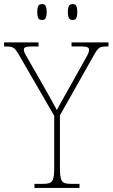

<svg xmlns="http://www.w3.org/2000/svg" viewBox="-30 -922 552 942"><path d="M326 -824C342 -824 349 -832 349 -863C349 -894 342 -902 326 -902C312 -902 303 -894 303 -863C303 -832 312 -824 326 -824ZM176 -824C191 -824 199 -832 199 -863C199 -894 191 -902 176 -902C160 -902 153 -894 153 -863C153 -832 160 -824 176 -824ZM139 0H360V-20H320C270 -20 264 -31 264 -108V-356L431 -652C453 -691 460 -694 497 -694H502V-714H321V-694H368C403 -694 407 -687 407 -677C407 -666 401 -654 387 -630L300 -474C276 -432 259 -402 249 -382C228 -422 204 -463 180 -506L110 -628C97 -651 87 -666 87 -677C87 -688 91 -694 126 -694H159V-714H-10V-694H-3C34 -694 41 -691 64 -651L236 -354V-108C236 -31 230 -20 180 -20H139Z"/></svg>

Font: Noto Serif Tamil SemiCondensed Thin
Style: Regular
Weight: 100
Width: 4
Designer: Indian Type Foundry, Tom Grace, and the Monotype Design Team
Foundry: Monotype Imaging Inc.
Version: Version 2.004